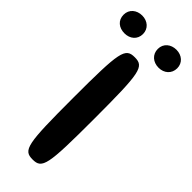

<svg xmlns="http://www.w3.org/2000/svg" viewBox="-326 -913 944 944"><g transform="rotate(45 145.5 -441.0)"><path d="M219 -356C219 -678 212 -711 146 -711C80 -711 73 -678 73 -356C73 -33 80 0 146 0C212 0 219 -33 219 -356ZM27 -758C65 -758 94 -782 94 -820C94 -857 65 -882 27 -882C-11 -882 -41 -858 -41 -820C-41 -781 -12 -758 27 -758ZM265 -757C303 -757 332 -782 332 -820C332 -857 303 -882 265 -882C227 -882 197 -858 197 -820C197 -782 226 -757 265 -757Z"/></g></svg>

Font: Asimov Print
Style: A
Weight: 500
Designer: Google
Version: Version 2.000980: 2014